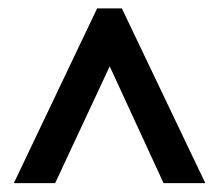

<svg xmlns="http://www.w3.org/2000/svg" viewBox="-20 -733 510 447"><path d="M12.2 -306.6 206.1 -713.4H263.7L458 -306.6H360.8L235.4 -578.6L108.4 -306.6Z"/></svg>

Font: Open Sans Condensed SemiBold
Style: Regular
Weight: 600
Width: 3
Designer: Monotype Design Team
Foundry: Monotype Imaging Inc.
Version: Version 3.000; ttfautohint (v1.8.4)